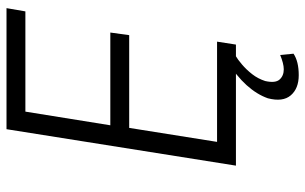

<svg xmlns="http://www.w3.org/2000/svg" viewBox="-194 -551 938 590"><g transform="rotate(-90 275.0 -256.0)"><path d="M61 0 173 -705H545L535 -647H227L185 -386H470L462 -328H177L134 -58H442L433 0ZM339 193Q298 193 277 168.5Q256 144 268 98Q280 64 308.5 32.5Q337 1 381 -26L397 0Q388 5 372 18.5Q356 32 342 50Q328 68 321 90Q314 121 325.5 134Q337 147 357 147Q366 147 377.5 144Q389 141 401 136L405 177Q393 185 376.5 189Q360 193 339 193Z"/></g></svg>

Font: Nunito Sans 7pt Condensed Light
Style: Italic
Weight: 300
Width: 3
Italic angle: -9°
Designer: Vernon Adams
Foundry: Vernon Adams
Version: Version 3.101;gftools[0.9.27]